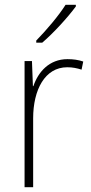

<svg xmlns="http://www.w3.org/2000/svg" viewBox="-20 -785 383 805"><path d="M298 -758V-765H255C226 -719 175 -659 132 -615V-606H157C205 -647 265 -713 298 -758ZM263 -537C186 -537 140 -483 120 -424H118L114 -529H83V0H119V-289C119 -408 168 -503 262 -503C285 -503 303 -499 322 -493L329 -527C309 -534 287 -537 263 -537Z"/></svg>

Font: Noto Sans Bengali SemiCondensed ExtraLight
Style: Regular
Weight: 200
Width: 4
Designer: Joana Ranito - Universal Thirst; Jelle Bosma - Monotype Design Team
Foundry: Universal Thirst ehf.
Version: Version 3.000